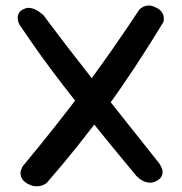

<svg xmlns="http://www.w3.org/2000/svg" viewBox="-20 -665 650 686"><path d="M539.1 -18.4Q525.6 -11 512.4 -12.5Q499.1 -14 489.2 -19.6Q479.2 -25.1 473.2 -30.8Q467.2 -36.5 467.2 -36.5Q418.8 -94.9 373.9 -149.5Q329.1 -204.1 287 -256.8Q244.9 -309.4 204.7 -361.4Q164.5 -413.5 125.6 -467.4Q86.8 -521.4 48.5 -578.8Q48.5 -578.8 46.2 -584.8Q43.9 -590.8 43.3 -599.4Q42.8 -608.1 47.1 -617.3Q51.4 -626.5 65.2 -632.9Q77.8 -638.9 90.3 -636.2Q102.9 -633.6 113.1 -627.2Q123.4 -620.9 129.7 -615.4Q136 -609.9 136 -609.9Q180.4 -550.1 227.9 -488.4Q275.5 -426.8 326.6 -361.6Q377.8 -296.4 433.6 -226.4Q489.4 -156.5 549.6 -80.5Q549.6 -80.5 552.2 -76.2Q554.9 -72 557.8 -65.1Q560.8 -58.2 561 -49.9Q561.2 -41.6 556.2 -33.2Q551.2 -24.8 539.1 -18.4ZM76.9 -9.6Q64.8 -16.8 59.6 -25.1Q54.5 -33.4 53.5 -41.2Q52.5 -49 54.6 -55.7Q56.8 -62.4 58.8 -66.4Q60.8 -70.5 60.8 -70.5Q119.8 -141.5 173.4 -209.1Q227.1 -276.6 277.6 -344.6Q328 -412.5 377.5 -483.1Q427 -553.8 477 -629.5Q477 -629.5 480.6 -633.1Q484.1 -636.6 491.6 -640.6Q499 -644.5 509.4 -645.2Q519.9 -646 533 -640Q549.1 -633.2 556.2 -624.3Q563.2 -615.4 564.6 -606.5Q566 -597.6 564.9 -591.9Q563.8 -586.2 563.8 -586.2Q511.8 -500.6 461.4 -424.2Q411 -347.8 359.9 -277.9Q308.8 -208 256.2 -142.2Q203.6 -76.4 146.6 -11.2Q146.6 -11.2 141.5 -7.8Q136.4 -4.2 126.8 -1.4Q117.2 1.4 104.7 0.3Q92.1 -0.8 76.9 -9.6Z"/></svg>

Font: Sour Gummy Black
Style: Regular
Weight: 900
Version: Version 1.000